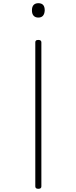

<svg xmlns="http://www.w3.org/2000/svg" viewBox="-20 -535 478 1202"><path d="M220 -285Q239 -285 239 -270V632Q239 640 234 643.5Q229 647 220 647Q201 647 201 632V-270Q201 -278 205.5 -281.5Q210 -285 220 -285ZM220 -515Q240 -515 250 -504Q260 -493 260 -470Q259 -448 249 -436.5Q239 -425 220 -425Q201 -425 190.5 -436.5Q180 -448 180 -470Q180 -493 190.5 -504Q201 -515 220 -515Z"/></svg>

Font: Playwrite CL Thin
Style: Regular
Weight: 100
Designer: Veronika Burian, José Scaglione
Foundry: TypeTogether
Version: Version 1.002